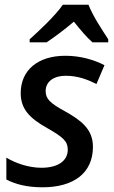

<svg xmlns="http://www.w3.org/2000/svg" viewBox="-20 -786 484 816"><path d="M106 -619V-606H178C214 -630 254 -660 294 -694C320 -661 349 -627 373 -606H440V-619C415 -658 376 -715 356 -766H247C217 -721 142 -651 106 -619ZM161 10C291 10 375 -49 375 -162C375 -237 325 -274 258 -312C191 -348 174 -367 174 -399C174 -439 208 -464 259 -464C312 -464 354 -447 390 -429L424 -509C379 -532 322 -549 258 -549C141 -549 68 -488 68 -390C68 -322 107 -283 180 -242C249 -203 268 -185 268 -150C268 -102 226 -73 156 -73C101 -73 45 -93 7 -116V-23C46 -3 94 10 161 10Z"/></svg>

Font: Noto Sans Medium
Style: Italic
Weight: 500
Italic angle: -12°
Designer: Monotype Design Team
Foundry: Monotype Imaging Inc.
Version: Version 2.013